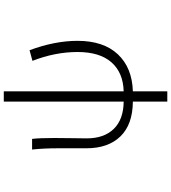

<svg xmlns="http://www.w3.org/2000/svg" viewBox="37 -764 926 1040"><g transform="rotate(-90 500.0 -244.0)"><path d="M690.4 -531.2 748 -546.9Q798.8 -410.2 798.8 -287.1Q798.8 -146.5 726.1 -68.8Q653.3 8.8 525.4 12.7V199.2H469.7V12.7Q345.7 11.7 281.2 -54.7Q216.8 -121.1 216.8 -239.3V-394.5Q216.8 -470.7 210 -533.2H267.6Q272.5 -495.1 272.5 -412.1Q272.5 -375 271.5 -312Q270.5 -249 270.5 -237.3Q270.5 -143.6 321.8 -90.8Q373 -38.1 469.7 -37.1V-686.5H525.4V-37.1Q627 -40 682.6 -103.5Q738.3 -167 738.3 -287.1Q738.3 -408.2 690.4 -531.2Z"/></g></svg>

Font: GenEi Gothic M Light
Style: Regular
Weight: 300
Designer: o_tamon (Modified); [Source Han Sans]
Ryoko NISHIZUKA  (kana & ideographs); Paul D. Hunt (Latin, Greek & Cyrillic); Wenl
Version: Version 1.1a;Original Version 1.004